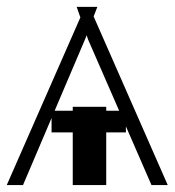

<svg xmlns="http://www.w3.org/2000/svg" viewBox="-38 -534 504 554"><path d="M399.1 0 325.3 -169.4V-152H268.5V0H171.9V-152H110.8V-193.5L28.4 0H-18.5L193.9 -483.7L183.2 -514.2H242.9L232.2 -486.5L446 0ZM207.4 -420.5 119.7 -214.5H171.9V-225.9H268.5V-214.5H305.8L215.9 -420.5L212 -432.2Z"/></svg>

Font: Inter Thin BETA
Style: Regular
Weight: 100
Designer: Rasmus Andersson
Foundry: rsms
Version: Version 3.011;git-f93a4a705